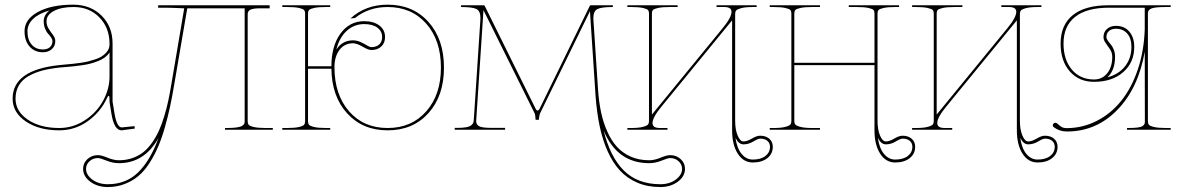

<svg xmlns="http://www.w3.org/2000/svg" viewBox="-20 -542 4932 802"><path d="M187 -498.5Q142.1 -485.8 118.4 -463.1Q94.7 -440.4 94.7 -411.6Q94.7 -376 112.3 -355.7Q129.9 -335.4 159.2 -335.4Q178.2 -335.4 188.7 -345.2Q199.2 -355 199.2 -370.6Q199.2 -377 193.6 -385.3Q188 -393.6 180.9 -401.1Q173.8 -408.7 168.2 -422.6Q162.6 -436.5 162.6 -453.1Q162.6 -479.5 187 -498.5ZM285.6 -522.5Q357.9 -522.5 404.1 -476.8Q450.2 -431.2 450.2 -360.4V-117.7L458 -69.8Q467.8 -10.3 488.3 -9.8L542 -15.1L543 -4.9L488.3 2.4H487.8Q456.5 2.4 445.3 -67.9Q444.3 -73.2 442.4 -85.9Q440.4 -98.6 439 -106.9Q437.5 -115.2 437.5 -117.2V-127.9Q437.5 -141.6 434.1 -141.6Q430.7 -141.6 426.3 -130.9Q398.9 -72.8 345.7 -35.2Q292.5 2.4 227.5 2.4Q142.6 2.4 87.6 -34.9Q32.7 -72.3 32.7 -129.9Q32.7 -249.5 227.1 -270Q232.9 -270.5 252.4 -272.5Q272 -274.4 283.4 -275.4Q294.9 -276.4 314.9 -279.3Q335 -282.2 347.9 -285.4Q360.8 -288.6 377.2 -293.9Q393.6 -299.3 403.8 -305.7Q414.1 -312 422.9 -321.3Q431.6 -330.6 435.1 -341.3Q437.5 -350.1 437.5 -357.4V-360.4Q437 -426.3 395 -469.5Q353 -512.7 287.1 -512.7Q236.3 -512.7 205.3 -496.3Q174.3 -480 174.3 -453.1Q174.3 -436 183.3 -421.9Q192.4 -407.7 201.7 -395.5Q210.9 -383.3 210.9 -370.6Q210.9 -349.6 196.5 -336.7Q182.1 -323.7 159.2 -323.7Q124.5 -323.7 103.5 -347.7Q82.5 -371.6 82.5 -411.6Q82.5 -461.4 138.4 -491.9Q194.3 -522.5 285.6 -522.5ZM437.5 -323.2Q430.7 -312 418.7 -302.7Q406.7 -293.5 390.4 -287.1Q374 -280.8 358.9 -276.6Q343.8 -272.5 322.5 -269.5Q301.3 -266.6 288.3 -265.1Q275.4 -263.7 254.6 -262Q233.9 -260.3 228 -259.8Q187.5 -255.4 156.2 -247.1Q125 -238.8 98.9 -223.9Q72.8 -209 58.8 -185.3Q44.9 -161.6 44.9 -129.9Q44.9 -76.7 96.4 -42Q147.9 -7.3 227.5 -7.3Q284.7 -7.3 333.7 -39.1Q382.8 -70.8 410.2 -120.4Q437.5 -169.9 437.5 -222.7Z M642.1 34.2Q583.5 139.6 476.6 139.6Q451.2 139.6 424.8 128.9Q398.4 118.2 389.2 118.2Q368.2 118.2 353.8 131.6Q339.4 145 339.4 163.1Q339.4 188.5 365.5 208Q391.6 227.5 430.2 227.5Q506.8 227.5 557.6 177.5Q608.4 127.4 642.1 34.2ZM640.6 -520H1106.4V-507.3H1067.4Q1038.1 -507.3 1026.4 -501.7Q1014.6 -496.1 1014.6 -482.4V-35.2Q1014.6 -26.4 1018.8 -21Q1022.9 -15.6 1040.3 -11.5Q1057.6 -7.3 1089.8 -7.3H1119.6V0H919.9V-7.3H927.2Q951.7 -7.3 967.5 -9.5Q983.4 -11.7 990.5 -15.9Q997.6 -20 999.8 -24.4Q1002 -28.8 1002 -35.2V-507.3H762.2L708 -190.4Q699.2 -137.7 690.2 -95.7Q681.2 -53.7 668 -7.8Q654.8 38.1 639.6 73Q624.5 107.9 603.5 140.4Q582.5 172.9 557.6 193.6Q532.7 214.4 500.2 226.8Q467.8 239.3 430.2 239.3Q387.2 239.3 357.2 217Q327.1 194.8 327.1 163.1Q327.1 139.2 345.2 122.6Q363.3 106 389.2 106Q403.3 106 429.2 116.7Q455.1 127.4 476.6 127.4Q507.3 127.4 533.4 118.2Q559.6 108.9 579.1 93.3Q598.6 77.6 615.5 53.5Q632.3 29.3 644 3.4Q655.8 -22.5 666 -56.4Q676.3 -90.3 682.9 -121.3Q689.5 -152.3 695.8 -190.4L749.5 -507.3H747.1Q745.1 -507.3 719.2 -508.5Q693.4 -509.8 659.7 -509.8H640.6Z M1384.8 -335Q1409.7 -373 1453.6 -373.5Q1470.7 -373.5 1486.1 -366.5Q1501.5 -359.4 1512.9 -352.3Q1524.4 -345.2 1531.2 -345.2Q1552.2 -345.2 1564.2 -356.4Q1576.2 -367.7 1576.2 -387.2Q1576.2 -411.6 1556.4 -426.5Q1536.6 -441.4 1500.5 -441.4Q1458.5 -440.9 1428.2 -413.1Q1397.9 -385.3 1384.8 -335ZM1377 -260.7Q1377.4 -146.5 1438.2 -76.9Q1499 -7.3 1599.1 -7.3Q1699.2 -7.3 1760.5 -76.9Q1821.8 -146.5 1821.8 -259.8Q1821.8 -373.5 1760.5 -443.1Q1699.2 -512.7 1599.1 -512.7Q1520 -512.7 1462.9 -466.8L1443.8 -464.8Q1506.8 -522.5 1599.1 -522.5Q1705.1 -522.5 1769.8 -450.2Q1834.5 -377.9 1834.5 -259.8Q1834.5 -141.6 1769.8 -69.6Q1705.1 2.4 1599.1 2.4Q1494.6 2.4 1430.2 -68.4Q1365.7 -139.2 1364.3 -254.9H1266.6V-35.2Q1266.6 -26.4 1270.8 -21Q1274.9 -15.6 1292.2 -11.5Q1309.6 -7.3 1341.8 -7.3H1359.4V0H1159.2V-7.3H1179.2Q1211.4 -7.3 1228.8 -11.5Q1246.1 -15.6 1250.2 -21Q1254.4 -26.4 1254.4 -35.2V-486.3Q1254.4 -495.1 1249.8 -500.2Q1245.1 -505.4 1228 -509Q1210.9 -512.7 1179.2 -512.7H1159.2V-520H1359.4V-512.7H1341.8Q1310.1 -512.7 1293 -509Q1275.9 -505.4 1271.2 -500.2Q1266.6 -495.1 1266.6 -486.3V-265.1H1364.3Q1364.3 -349.6 1401.9 -401.4Q1439.5 -453.1 1500.5 -453.6Q1540.5 -453.6 1564.5 -435.5Q1588.4 -417.5 1588.4 -387.2Q1588.4 -362.8 1572.8 -347.9Q1557.1 -333 1531.2 -333Q1518.6 -333 1494.4 -347.2Q1470.2 -361.3 1453.6 -361.3Q1418.5 -360.8 1397.7 -333Q1377 -305.2 1377 -260.7Z M2501.5 3.4Q2528.3 112.8 2585.7 170.2Q2643.1 227.5 2738.3 227.5Q2776.9 227.5 2803 208Q2829.1 188.5 2829.1 163.1Q2829.1 145 2814.7 131.6Q2800.3 118.2 2779.3 118.2Q2770 118.2 2743.7 128.9Q2717.3 139.6 2691.9 139.6Q2558.1 139.6 2501.5 3.4ZM1905.8 -520H2000Q2003.4 -520 2004.9 -517.1L2215.8 -90.8Q2220.7 -80.1 2225.1 -80.1Q2230.5 -80.1 2235.4 -90.8L2443.4 -517.1Q2444.8 -520 2447.8 -520H2540V-512.7Q2492.7 -512.7 2475.6 -504.2Q2458.5 -495.6 2458.5 -466.3L2459 -455.1L2478 -168.5Q2481.4 -117.2 2490.5 -74.2Q2499.5 -31.2 2516.4 6.8Q2533.2 44.9 2556.9 71Q2580.6 97.2 2614.7 112.3Q2648.9 127.4 2691.9 127.4Q2713.4 127.4 2739.3 116.7Q2765.1 106 2779.3 106Q2805.2 106 2823.2 122.6Q2841.3 139.2 2841.3 163.1Q2841.3 194.8 2811.3 217Q2781.2 239.3 2738.3 239.3Q2685.1 239.3 2642.6 221.2Q2600.1 203.1 2570.1 170.9Q2540 138.7 2518.6 90.8Q2497.1 43 2485.1 -13.7Q2473.1 -70.3 2467.8 -140.1L2444.3 -495.1L2236.3 -69.3Q2234.4 -65.9 2233.2 -58.8Q2231.9 -51.8 2231.4 -46.9L2231 -41.5H2217.3Q2216.3 -62.5 2212.9 -69.3L1999.5 -499.5L1969.2 -39.6V-34.7Q1969.2 -21.5 1981.7 -14.6Q1994.1 -7.8 2033.7 -7.8H2089.8V0H1879.4V-7.8H1890.1Q1912.6 -7.8 1927.2 -10.5Q1941.9 -13.2 1948.2 -18.6Q1954.6 -23.9 1956.5 -28.6Q1958.5 -33.2 1959 -40.5L1986.3 -455.6Q1986.8 -463.4 1986.8 -466.8Q1986.8 -496.1 1970 -504.4Q1953.1 -512.7 1905.8 -512.7Z M3052.2 33.7Q3058.1 77.1 3077.6 100.8Q3097.2 124.5 3124.5 124.5Q3158.2 124.5 3177.2 109.6Q3196.3 94.7 3196.3 71.3Q3196.3 55.7 3185.5 46.4Q3174.8 37.1 3155.3 37.1Q3146.5 37.1 3126.7 49.1Q3106.9 61 3085.4 61Q3065.4 61 3052.2 33.7ZM2600.6 -520H2810.5V-512.7H2778.3Q2746.1 -512.7 2728.8 -508.8Q2711.4 -504.9 2707.3 -500Q2703.1 -495.1 2703.1 -486.3V-63.5L2997.1 -422.4Q3035.6 -468.8 3035.6 -492.7Q3035.6 -512.7 3005.4 -512.7H2973.1V-520H3140.6V-512.7H3126Q3093.8 -512.7 3076.4 -508.1Q3059.1 -503.4 3054.9 -498Q3050.8 -492.7 3050.8 -483.9V-38.1Q3050.8 0 3061.3 24.4Q3071.8 48.8 3085.4 48.8Q3100.6 48.8 3120.6 36.9Q3140.6 24.9 3155.3 24.9Q3179.2 24.9 3193.6 37.6Q3208 50.3 3208 71.3Q3208 100.6 3185.1 118.7Q3162.1 136.7 3124.5 136.7Q3085.4 136.7 3061.8 99.9Q3038.1 63 3038.1 2.4V-457L2744.1 -98.1Q2705.6 -51.8 2705.6 -27.8Q2705.6 -7.3 2736.3 -7.3H2768.1V0H2600.6V-7.3H2615.7Q2647.9 -7.3 2665.3 -12Q2682.6 -16.6 2686.8 -22Q2690.9 -27.3 2690.9 -36.1V-486.3Q2690.9 -495.1 2686.8 -500Q2682.6 -504.9 2665.3 -508.8Q2647.9 -512.7 2615.7 -512.7H2600.6Z M3647 33.7Q3652.8 77.1 3672.4 100.8Q3691.9 124.5 3719.2 124.5Q3752.9 124.5 3772 109.6Q3791 94.7 3791 71.3Q3791 55.7 3780.3 46.4Q3769.5 37.1 3750 37.1Q3741.2 37.1 3721.4 49.1Q3701.7 61 3680.2 61Q3660.2 61 3647 33.7ZM3195.3 -520H3405.3V-512.7H3373Q3340.8 -512.7 3323.5 -508.8Q3306.2 -504.9 3302 -500Q3297.9 -495.1 3297.9 -486.3V-279.8H3632.8V-486.3Q3632.8 -495.1 3628.9 -500Q3625 -504.9 3607.7 -508.8Q3590.3 -512.7 3558.1 -512.7H3525.4V-520H3735.4V-512.7H3720.7Q3688.5 -512.7 3671.1 -508.8Q3653.8 -504.9 3649.7 -500Q3645.5 -495.1 3645.5 -486.3V-38.1Q3645.5 0 3656 24.4Q3666.5 48.8 3680.2 48.8Q3695.3 48.8 3715.3 36.9Q3735.4 24.9 3750 24.9Q3773.9 24.9 3788.3 37.6Q3802.7 50.3 3802.7 71.3Q3802.7 100.6 3779.8 118.7Q3756.8 136.7 3719.2 136.7Q3680.2 136.7 3656.5 99.9Q3632.8 63 3632.8 2.4V-270H3297.9V-36.1Q3297.9 -27.3 3302 -22Q3306.2 -16.6 3323.5 -12Q3340.8 -7.3 3373 -7.3H3405.3V0H3195.3V-7.3H3210.4Q3242.7 -7.3 3260 -12Q3277.3 -16.6 3281.5 -22Q3285.6 -27.3 3285.6 -36.1V-486.3Q3285.6 -495.1 3281.5 -500Q3277.3 -504.9 3260 -508.8Q3242.7 -512.7 3210.4 -512.7H3195.3Z M4241.7 33.7Q4247.6 77.1 4267.1 100.8Q4286.6 124.5 4314 124.5Q4347.7 124.5 4366.7 109.6Q4385.7 94.7 4385.7 71.3Q4385.7 55.7 4375 46.4Q4364.3 37.1 4344.7 37.1Q4335.9 37.1 4316.2 49.1Q4296.4 61 4274.9 61Q4254.9 61 4241.7 33.7ZM3790 -520H4000V-512.7H3967.8Q3935.5 -512.7 3918.2 -508.8Q3900.9 -504.9 3896.7 -500Q3892.6 -495.1 3892.6 -486.3V-63.5L4186.5 -422.4Q4225.1 -468.8 4225.1 -492.7Q4225.1 -512.7 4194.8 -512.7H4162.6V-520H4330.1V-512.7H4315.4Q4283.2 -512.7 4265.9 -508.1Q4248.5 -503.4 4244.4 -498Q4240.2 -492.7 4240.2 -483.9V-38.1Q4240.2 0 4250.7 24.4Q4261.2 48.8 4274.9 48.8Q4290 48.8 4310.1 36.9Q4330.1 24.9 4344.7 24.9Q4368.7 24.9 4383.1 37.6Q4397.5 50.3 4397.5 71.3Q4397.5 100.6 4374.5 118.7Q4351.6 136.7 4314 136.7Q4274.9 136.7 4251.2 99.9Q4227.5 63 4227.5 2.4V-457L3933.6 -98.1Q3895 -51.8 3895 -27.8Q3895 -7.3 3925.8 -7.3H3957.5V0H3790V-7.3H3805.2Q3837.4 -7.3 3854.7 -12Q3872.1 -16.6 3876.2 -22Q3880.4 -27.3 3880.4 -36.1V-486.3Q3880.4 -495.1 3876.2 -500Q3872.1 -504.9 3854.7 -508.8Q3837.4 -512.7 3805.2 -512.7H3790Z M4605.5 -218.8Q4652.8 -231.4 4679.4 -265.1Q4706.1 -298.8 4706.1 -346.2Q4706.1 -381.8 4688.5 -401.9Q4670.9 -421.9 4641.6 -421.9Q4622.6 -421.9 4612.1 -412.4Q4601.6 -402.8 4601.6 -387.2Q4601.6 -380.9 4607.2 -372.6Q4612.8 -364.3 4619.6 -356.7Q4626.5 -349.1 4632.1 -335.2Q4637.7 -321.3 4637.7 -304.7Q4637.7 -248 4605.5 -218.8ZM4549.8 -210Q4584 -210 4605 -236.1Q4626 -262.2 4626 -304.7Q4626 -321.8 4616.7 -335.9Q4607.4 -350.1 4598.4 -362.3Q4589.4 -374.5 4589.4 -387.2Q4589.4 -408.2 4604 -421.1Q4618.7 -434.1 4641.6 -434.1Q4676.3 -434.1 4697 -410.2Q4717.8 -386.2 4717.8 -346.2Q4717.8 -280.8 4671.6 -240.5Q4625.5 -200.2 4549.8 -200.2Q4486.8 -200.2 4448.5 -243.9Q4410.2 -287.6 4410.2 -359.9Q4410.2 -438 4461.4 -479Q4512.7 -520 4609.9 -520H4870.1V-512.7H4850.1Q4804.2 -512.7 4789.6 -506.6Q4774.9 -500.5 4774.9 -487.3V-35.2Q4774.9 -26.4 4779.1 -21Q4783.2 -15.6 4800.5 -11.5Q4817.9 -7.3 4850.1 -7.3H4870.1V0H4687.5V-7.3H4692.4Q4716.8 -7.3 4731.9 -9.3Q4747.1 -11.2 4753.2 -15.9Q4759.3 -20.5 4760.7 -24.4Q4762.2 -28.3 4762.2 -35.2L4761.7 -326.2Q4734.9 -172.9 4647 -82.8Q4559.1 7.3 4437 7.3Q4405.3 7.3 4381.8 -10.7Q4377.4 -13.7 4377.4 -18.6Q4377.4 -21.5 4379.9 -24.9Q4382.8 -29.3 4387.7 -29.3Q4391.6 -29.3 4395 -26.9Q4397.5 -24.9 4401.6 -21.5Q4405.8 -18.1 4407.7 -16.4Q4409.7 -14.6 4413.1 -12.5Q4416.5 -10.3 4419.2 -9.3Q4421.9 -8.3 4425.8 -7.6Q4429.7 -6.8 4434.6 -6.8Q4502 -6.8 4561 -36.9Q4620.1 -66.9 4663.3 -120.6Q4706.5 -174.3 4732.7 -251.7Q4758.8 -329.1 4761.7 -420.4V-509.8H4611.3Q4519 -509.8 4470.7 -471.4Q4422.4 -433.1 4422.4 -359.9Q4422.4 -292.5 4457.3 -251.2Q4492.2 -210 4549.8 -210Z"/></svg>

Font: ZnikomitNo24
Style: Thin
Weight: 300
Designer: gluk
Foundry: gluk
Version: Version 0.55